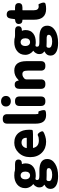

<svg xmlns="http://www.w3.org/2000/svg" viewBox="1226 -2097 1110 3602"><g transform="rotate(-90 1781.0 -296.0)"><path d="M276 239Q170 239 108 206Q38 168 38 96.5Q38 25 104 -9Q118 -16 118 -18.5Q118 -21 102 -32Q66 -56 66 -119Q66 -148 83.5 -176.5Q101 -205 114 -214Q130 -225 130 -227Q130 -229 114 -240Q97 -252 76 -288Q52 -330 52 -377Q52 -475 125 -532Q191 -583 290 -583Q340 -583 348 -580Q380 -569 414 -569H505Q589 -569 589 -505Q589 -440 507 -440Q502 -440 504 -436Q517 -410 517 -371Q517 -276 451 -226Q391 -180 290 -180Q259 -180 239 -185Q223 -190 211 -178Q205 -172 205 -151Q205 -130 224.5 -121Q244 -112 289 -112H379Q599 -112 599 34Q599 125 511 182Q423 239 276 239ZM345 24H291Q235 24 228 22Q210 17 196 29Q184 40 184 68.5Q184 97 216.5 112.5Q249 128 303.5 128Q358 128 393 110Q428 92 428 66.5Q428 41 417 36.5Q406 32 397 28Q388 24 345 24ZM238 -310.5Q258 -287 290.5 -287Q323 -287 343 -310Q363 -333 363 -376Q363 -419 343 -441.5Q323 -464 290.5 -464Q258 -464 238 -441Q218 -418 218 -376Q218 -334 238 -310.5Z M924 14Q797 14 718 -65Q634 -147 634 -285Q634 -418 718 -503Q796 -583 904 -583Q1022 -583 1088 -504Q1148 -431 1148 -309Q1148 -260 1144 -246Q1140 -232 1063 -232H811Q806 -232 807 -227Q829 -122 948 -122Q1007 -122 1036.5 -139.5Q1066 -157 1100 -106Q1133 -55 1108.5 -37.5Q1084 -20 1029.5 -3Q975 14 924 14ZM804 -354Q803 -349 808 -349H992Q997 -349 997 -354Q997 -447 907 -447Q868 -447 840 -422Q812 -397 804 -354Z M1424 14Q1337 14 1297 -41Q1262 -90 1262 -185V-715Q1262 -799 1346 -799H1356Q1440 -799 1440 -715V-179Q1440 -130 1455.5 -130Q1471 -130 1483 -131Q1495 -132 1511 -70Q1526 -7 1501 3.5Q1476 14 1424 14Z M1678 0Q1594 0 1594 -84V-485Q1594 -569 1678 -569H1688Q1772 -569 1772 -485V-84Q1772 0 1688 0ZM1682.5 -648Q1638 -648 1611 -673Q1584 -698 1584 -739.5Q1584 -781 1611 -806Q1638 -831 1682.5 -831Q1727 -831 1754.5 -806Q1782 -781 1782 -739.5Q1782 -698 1754.5 -673Q1727 -648 1682.5 -648Z M1999 0Q1915 0 1915 -84V-487Q1915 -569 1986 -575Q2058 -582 2072 -503Q2073 -498 2074.5 -498Q2076 -498 2093 -515Q2163 -583 2258 -583Q2435 -583 2435 -352V-84Q2435 0 2351 0H2341Q2257 0 2257 -84V-330Q2257 -387 2241.5 -409Q2226 -431 2191 -431Q2163 -431 2140 -418Q2121 -407 2110 -396Q2093 -380 2093 -357V-84Q2093 0 2009 0Z M2777 239Q2671 239 2609 206Q2539 168 2539 96.5Q2539 25 2605 -9Q2619 -16 2619 -18.5Q2619 -21 2603 -32Q2567 -56 2567 -119Q2567 -148 2584.5 -176.5Q2602 -205 2615 -214Q2631 -225 2631 -227Q2631 -229 2615 -240Q2598 -252 2577 -288Q2553 -330 2553 -377Q2553 -475 2626 -532Q2692 -583 2791 -583Q2841 -583 2849 -580Q2881 -569 2915 -569H3006Q3090 -569 3090 -505Q3090 -440 3008 -440Q3003 -440 3005 -436Q3018 -410 3018 -371Q3018 -276 2952 -226Q2892 -180 2791 -180Q2760 -180 2740 -185Q2724 -190 2712 -178Q2706 -172 2706 -151Q2706 -130 2725.5 -121Q2745 -112 2790 -112H2880Q3100 -112 3100 34Q3100 125 3012 182Q2924 239 2777 239ZM2846 24H2792Q2736 24 2729 22Q2711 17 2697 29Q2685 40 2685 68.5Q2685 97 2717.5 112.5Q2750 128 2804.5 128Q2859 128 2894 110Q2929 92 2929 66.5Q2929 41 2918 36.5Q2907 32 2898 28Q2889 24 2846 24ZM2739 -310.5Q2759 -287 2791.5 -287Q2824 -287 2844 -310Q2864 -333 2864 -376Q2864 -419 2844 -441.5Q2824 -464 2791.5 -464Q2759 -464 2739 -441Q2719 -418 2719 -376Q2719 -334 2739 -310.5Z M3413 14Q3310 14 3259 -48Q3212 -105 3212 -211V-425Q3212 -430 3207 -430Q3135 -430 3132 -496Q3130 -562 3212 -568Q3223 -569 3224 -579L3233 -648Q3244 -730 3317 -725Q3390 -720 3390 -638V-574Q3390 -569 3395 -569H3440Q3524 -569 3524 -500Q3524 -430 3440 -430H3395Q3390 -430 3390 -425V-213Q3390 -125 3462 -125Q3483 -125 3494.5 -129Q3506 -133 3527 -71Q3547 -8 3509.5 3Q3472 14 3413 14Z"/></g></svg>

Font: Resource Han Rounded KR Heavy
Style: Regular
Weight: 900
Designer: Cyano Hao (round all glyphs); Ryoko NISHIZUKA 西塚涼子 (kana, bopomofo & ideographs); Paul D. Hunt (Latin, Greek & Cyrillic)
Foundry: Cyano Hao
Version: 0.990